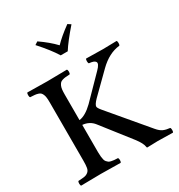

<svg xmlns="http://www.w3.org/2000/svg" viewBox="-204 -1020 1080 1158"><g transform="rotate(-30 336.0 -441.0)"><path d="M210.9 -312V-122.1Q210.9 -104 212.4 -91.1Q213.9 -78.1 216.3 -68.4Q218.8 -58.6 224.4 -52.2Q230 -45.9 235.6 -41.7Q241.2 -37.6 251.7 -35.4Q262.2 -33.2 271.5 -32.2Q280.8 -31.2 296.9 -30.8Q301.8 -26.4 301.8 -14.4Q301.8 -2.4 296.9 2Q210.9 0 160.2 0Q104 0 22 2Q17.6 -2.4 17.6 -14.4Q17.6 -26.4 22 -30.8Q51.8 -32.2 65.7 -34.7Q79.6 -37.1 91.1 -46.4Q102.5 -55.7 105.7 -72.8Q108.9 -89.8 108.9 -121.1V-525.9Q108.9 -546.4 107.4 -559.8Q106 -573.2 101.6 -583.3Q97.2 -593.3 91.8 -598.6Q86.4 -604 75.2 -607.4Q64 -610.8 52.7 -611.8Q41.5 -612.8 22 -613.8Q17.6 -618.2 17.6 -630.4Q17.6 -642.6 22 -647Q107.9 -645 160.2 -645Q209 -645 296.9 -647Q301.8 -642.6 301.8 -630.4Q301.8 -618.2 296.9 -613.8Q278.3 -612.8 267.8 -611.8Q257.3 -610.8 246.1 -607.4Q234.9 -604 229.5 -598.4Q224.1 -592.8 219.2 -582.8Q214.4 -572.8 212.6 -558.3Q210.9 -543.9 210.9 -522.9V-345.2Q254.4 -350.6 306.2 -400.9L452.1 -549.8Q468.8 -566.4 474.4 -578.4Q480 -590.3 475.1 -597.7Q470.2 -605 459.5 -608.6Q448.7 -612.3 431.2 -613.8Q426.8 -618.2 426.8 -630.4Q426.8 -642.6 431.2 -647Q507.3 -645 547.9 -645Q585.4 -645 643.1 -647Q647.5 -642.6 647.5 -630.4Q647.5 -618.2 643.1 -613.8Q568.4 -606 501 -540L366.2 -407.2Q338.9 -378.9 338.9 -365.2Q338.9 -355.5 357.9 -333L577.1 -73.2Q596.7 -49.8 615.7 -41.5Q634.8 -33.2 661.1 -30.8Q665.5 -26.4 665.5 -14.4Q665.5 -2.4 661.1 2Q590.8 0 555.2 0Q523.9 0 483.9 2Q479 2 479 -3.9Q475.6 -30.8 442.9 -73.2L288.1 -271Q259.8 -307.6 210.9 -312ZM356.9 -740.2H308.1Q273.9 -795.9 207 -870.1L228 -883.8Q290.5 -840.8 333 -795.9Q371.1 -835.9 437 -883.8L458 -870.1Q389.6 -792 356.9 -740.2Z"/></g></svg>

Font: Common Serif Medium
Style: Regular
Weight: 500
Designer: Philipp H. Poll, Khaled Hosny
Foundry: Stefan Peev, Context Ltd.
Version: Version 1.026